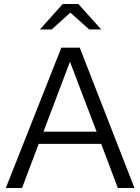

<svg xmlns="http://www.w3.org/2000/svg" viewBox="-20 -938 700 958"><path d="M9 0 286 -700H378L651 0H568L485 -220H173L90 0ZM197 -281H462L329 -630ZM425 -791 331 -875 238 -791H179L293 -918H371L485 -791Z"/></svg>

Font: Red Hat Text VF
Style: Regular
Weight: 300
Designer: Pentagram, MCKL
Foundry: Pentagram, MCKL
Version: Version 1.023